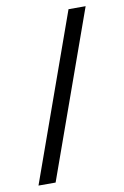

<svg xmlns="http://www.w3.org/2000/svg" viewBox="-81 -733 512 792"><g transform="rotate(-10 175.0 -337.5)"><path d="M15 10 263.3 -685H335L86.7 10Z"/></g></svg>

Font: Funnel Sans Light Light
Style: Regular
Weight: 300
Version: Version 1.000